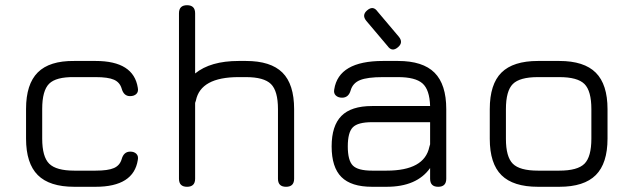

<svg xmlns="http://www.w3.org/2000/svg" viewBox="-20 -717 2432 737"><path d="M265 0Q170 0 125 -45Q80 -90 80 -185V-299Q80 -394 125 -439Q170 -484 265 -483H347Q493 -483 509 -380Q512 -365 503.5 -356.5Q495 -348 479 -348Q455 -348 447 -377Q440 -401 417.5 -411Q395 -421 347 -421H265Q195 -422 168.5 -395.5Q142 -369 142 -299V-185Q142 -115 169 -88.5Q196 -62 265 -62H347Q395 -62 417.5 -72Q440 -82 447 -106Q455 -135 480 -135Q495 -135 503.5 -126.5Q512 -118 509 -103Q493 0 347 0Z M729 -31Q729 0 698 0Q667 0 667 -31V-666Q667 -697 698 -697Q729 -697 729 -666V-435Q788 -483 896 -483H924Q1019 -483 1064 -438.5Q1109 -394 1109 -298V-31Q1109 0 1078 0Q1047 0 1047 -31V-298Q1047 -368 1020 -394.5Q993 -421 924 -421H896Q750 -421 732 -331L729 -322Z M1508 -536Q1485 -516 1468 -540L1386 -637Q1368 -659 1389 -677Q1412 -697 1429 -673L1511 -576Q1529 -554 1508 -536ZM1408 0Q1328 0 1290.5 -37.5Q1253 -75 1253 -155Q1253 -234 1290.5 -272Q1328 -310 1408 -310H1631Q1629 -373 1601.5 -397Q1574 -421 1508 -421H1450Q1390 -421 1362 -409.5Q1334 -398 1326 -370Q1318 -342 1293 -342Q1278 -342 1269 -350.5Q1260 -359 1263 -374Q1280 -483 1450 -483H1508Q1603 -483 1648 -438Q1693 -393 1693 -298V-31Q1693 0 1662 0Q1631 0 1631 -31V-72Q1580 0 1464 0ZM1464 -62Q1609 -62 1628 -153Q1629 -157 1631 -163V-248H1408Q1354 -248 1334.5 -228.5Q1315 -209 1315 -155Q1315 -101 1334.5 -81.5Q1354 -62 1408 -62Z M2045 0Q1950 0 1905 -44.5Q1860 -89 1860 -184V-298Q1860 -394 1905 -438.5Q1950 -483 2045 -483H2127Q2222 -483 2267 -438Q2312 -393 2312 -298V-185Q2312 -90 2267 -45Q2222 0 2127 0ZM1922 -184Q1922 -115 1948.5 -88.5Q1975 -62 2045 -62H2127Q2197 -62 2223.5 -88.5Q2250 -115 2250 -185V-298Q2250 -368 2223.5 -394.5Q2197 -421 2127 -421H2045Q1975 -421 1948.5 -394.5Q1922 -368 1922 -298Z"/></svg>

Font: Jura Medium
Style: Regular
Weight: 500
Designer: Daniel Johnson, Alexei Vanyashin
Foundry: Daniel Johnson
Version: Version 5.103